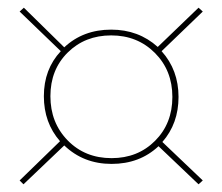

<svg xmlns="http://www.w3.org/2000/svg" viewBox="-20 -479 578 499"><path d="M444 -227Q444 -158 402 -110L507 -10L496 0L392 -99Q343 -53 270 -53Q197 -53 147 -101L41 0L31 -10L136 -112Q94 -160 94 -229Q94 -299 138 -346L31 -449L42 -459L147 -356Q196 -402 269 -402Q340 -402 390 -357L496 -459L507 -449L400 -346Q444 -297 444 -227ZM270 -68Q338 -68 383 -113Q428 -158 428 -227Q428 -296 382.5 -341.5Q337 -387 269 -387Q201 -387 156 -342.5Q111 -298 111 -229Q111 -160 156 -114Q201 -68 270 -68Z"/></svg>

Font: EauTestText Thin
Style: Italic
Weight: 250
Italic angle: -12°
Designer: Christian Thalmann (Catharsis Fonts)
Version: Version 0.001;PS 000.001;hotconv 1.0.88;makeotf.lib2.5.64775